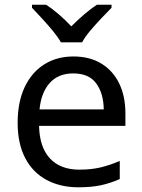

<svg xmlns="http://www.w3.org/2000/svg" viewBox="-20 -786 604 816"><path d="M292 -546Q361 -546 410.5 -516Q460 -486 486.5 -431.5Q513 -377 513 -304V-251H146Q148 -160 192.5 -112.5Q237 -65 317 -65Q368 -65 407.5 -74.5Q447 -84 489 -102V-25Q448 -7 408 1.5Q368 10 313 10Q237 10 178.5 -21Q120 -52 87.5 -113.5Q55 -175 55 -264Q55 -352 84.5 -415Q114 -478 167.5 -512Q221 -546 292 -546ZM291 -474Q228 -474 191.5 -433.5Q155 -393 148 -321H421Q420 -389 389 -431.5Q358 -474 291 -474ZM239 -606Q226 -629 204 -655.5Q182 -682 158 -708Q134 -734 116 -753V-766H176Q202 -749 230 -725Q258 -701 283 -674Q310 -701 338 -725Q366 -749 392 -766H454V-753Q435 -734 410.5 -708Q386 -682 363.5 -655.5Q341 -629 329 -606Z"/></svg>

Font: Noto Sans Kaithi
Style: Regular
Weight: 400
Designer: Monotype Design Team
Foundry: Monotype Imaging Inc.
Version: Version 2.005; ttfautohint (v1.8.4.7-5d5b)